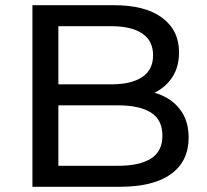

<svg xmlns="http://www.w3.org/2000/svg" viewBox="-20 -720 797 740"><path d="M105 0V-700H419Q540 -700 605 -651.5Q670 -603 670 -519Q670 -462 644.5 -423Q619 -384 576 -363Q533 -342 483 -342L501 -372Q561 -372 607 -351Q653 -330 680 -289.5Q707 -249 707 -189Q707 -99 639.5 -49.5Q572 0 439 0ZM205 -81H435Q518 -81 562 -109Q606 -137 606 -197Q606 -258 562 -286Q518 -314 435 -314H196V-395H410Q486 -395 528 -423Q570 -451 570 -507Q570 -563 528 -591Q486 -619 410 -619H205Z"/></svg>

Font: Montserrat Thin Medium
Style: Regular
Weight: 500
Version: Version 9.000